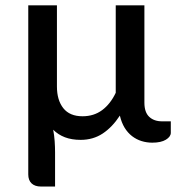

<svg xmlns="http://www.w3.org/2000/svg" viewBox="-20 -530 695 720"><path d="M620.5 -75V-32Q620.5 -17.5 602.2 -6.2Q584 5 551 5Q530 5 510.8 -1Q491.5 -7 475.2 -19.5Q459 -32 447.2 -51.2Q435.5 -70.5 429.5 -96.5Q401 -53 365 -29.2Q329 -5.5 282.5 -5.5Q249 -5.5 223.5 -15.2Q198 -25 179.5 -43.5Q183.5 -22.5 185 -0.5Q186.5 21.5 186.5 40.5V169.5H133.5Q111 169.5 98.5 157.8Q86 146 86 124V-510H193.5V-205.5Q193.5 -154.5 217.5 -124.2Q241.5 -94 289.5 -94Q332 -94 363 -117Q394 -140 414 -182V-510H521.5V-145Q521.5 -109 539.5 -92Q557.5 -75 587.5 -75Z"/></svg>

Font: Lato SemiBold
Style: Regular
Weight: 600
Designer: Lukasz Dziedzic with Adam Twardoch and Botio Nikoltchev
Foundry: tyPoland Lukasz Dziedzic
Version: Version 2.015; 2015-08-06; http://www.latofonts.com/